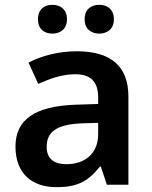

<svg xmlns="http://www.w3.org/2000/svg" viewBox="-20 -815 628 794"><path d="M137 -735C137 -695 163 -676 197 -676C229 -676 257 -695 257 -735C257 -777 229 -795 197 -795C163 -795 137 -777 137 -735ZM330 -735C330 -695 357 -676 391 -676C423 -676 451 -695 451 -735C451 -777 423 -795 391 -795C357 -795 330 -777 330 -735ZM297 -603C222 -603 151 -584 98 -556L138 -468C187 -490 237 -508 291 -508C351 -508 386 -481 386 -412V-385L292 -382C125 -376 44 -321 44 -209C44 -94 116 -41 213 -41C303 -41 346 -67 393 -126H397L422 -51H511V-415C511 -543 437 -603 297 -603ZM320 -305 386 -307V-261C386 -178 329 -136 255 -136C206 -136 173 -156 173 -208C173 -266 209 -301 320 -305Z"/></svg>

Font: Noto Sans Tamil UI SemiBold
Style: Regular
Weight: 600
Designer: Jelle Bosma - Monotype Design Team
Foundry: Monotype Imaging Inc.
Version: Version 2.004